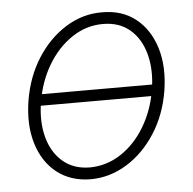

<svg xmlns="http://www.w3.org/2000/svg" viewBox="-45 -598 659 656"><g transform="rotate(-5 284.5 -270.5)"><path d="M496.6 -292.5 485.8 -253.4H74.2L84.5 -292.5ZM240.7 11.7Q172.4 11.2 125.2 -25.6Q78.1 -62.5 58.3 -127.2Q38.6 -191.9 51.8 -274.9Q65.4 -356 105.5 -418.7Q145.5 -481.4 203.6 -517.6Q261.7 -553.7 327.6 -553.2Q396.5 -553.7 443.4 -516.6Q490.2 -479.5 510.3 -414.8Q530.3 -350.1 517.1 -267.1Q503.9 -186.5 463.4 -123.5Q422.9 -60.5 365 -24.7Q307.1 11.2 240.7 11.7ZM240.7 -28.8Q299.3 -29.3 348.4 -61.8Q397.5 -94.2 430.7 -150.1Q463.9 -206.1 475.1 -274.9Q485.8 -341.3 471.7 -395.5Q457.5 -449.7 420.9 -481.4Q384.3 -513.2 327.6 -513.2Q270 -513.2 220.9 -480.2Q171.9 -447.3 138.7 -391.6Q105.5 -335.9 94.2 -267.1Q83 -200.7 97.2 -146.7Q111.3 -92.8 148.2 -61Q185.1 -29.3 240.7 -28.8Z"/></g></svg>

Font: Inter Tight ExtraLight
Style: Italic
Weight: 250
Italic angle: -9.39999°
Designer: Rasmus Andersson
Foundry: rsms
Version: Version 3.004